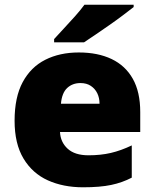

<svg xmlns="http://www.w3.org/2000/svg" viewBox="-20 -786 658 816"><path d="M315 -563Q396 -563 454.5 -535Q513 -507 544.5 -451Q576 -395 576 -310V-225H235Q237 -182 267.5 -154Q298 -126 356 -126Q408 -126 451 -136Q494 -146 540 -168V-31Q500 -10 452.5 0Q405 10 333 10Q249 10 183.5 -19.5Q118 -49 80 -112Q42 -175 42 -273Q42 -373 76.5 -437Q111 -501 172.5 -532Q234 -563 315 -563ZM322 -433Q288 -433 265.5 -412Q243 -391 239 -345H403Q403 -370 393.5 -389.5Q384 -409 366 -421Q348 -433 322 -433ZM548 -756Q530 -742 503 -721.5Q476 -701 445 -679.5Q414 -658 385.5 -638.5Q357 -619 337 -606H210V-620Q227 -639 251 -664.5Q275 -690 299 -717Q323 -744 339 -766H548Z"/></svg>

Font: Noto Sans Hebrew Thin Black
Style: Regular
Weight: 900
Version: Version 3.001